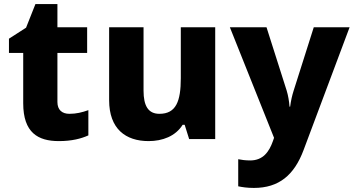

<svg xmlns="http://www.w3.org/2000/svg" viewBox="-20 -683 1737 943"><path d="M321 -124C285 -124 262 -143 262 -182V-423H408V-549H262V-663H154L108 -547L24 -493V-423H94V-176C94 -31 167 10 269 10C333 10 378 -2 414 -18V-142C383 -131 355 -124 321 -124Z M1037 -549H868V-299C868 -186 845 -124 763 -124C708 -124 685 -163 685 -238V-549H516V-191C516 -50 597 10 710 10C778 10 842 -14 877 -70H887L909 0H1037Z M1109 -549 1326 -6 1320 11C1302 62 1272 105 1209 105C1186 105 1164 102 1150 99V232C1169 236 1193 240 1227 240C1350 240 1425 177 1471 54L1697 -549H1521L1422 -237C1415 -215 1409 -190 1405 -159H1402C1400 -187 1395 -215 1388 -238L1289 -549Z"/></svg>

Font: Noto Sans Arabic ExtBd
Style: Regular
Weight: 800
Designer: Monotype Design Team, Nadine Chahine, Nizar Qandah and Khaled Hosny
Foundry: Monotype Imaging Inc.
Version: Version 2.012